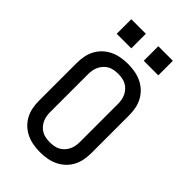

<svg xmlns="http://www.w3.org/2000/svg" viewBox="-278 -1048 1156 1156"><g transform="rotate(45 300.0 -469.5)"><path d="M300 8Q271 8 241.5 3Q212 -2 185.5 -14.5Q159 -27 137.5 -47Q116 -67 102 -93Q88 -119 82.5 -148Q77 -177 77 -206V-529Q77 -558 82.5 -587Q88 -616 102 -642Q116 -668 137.5 -688Q159 -708 185.5 -720.5Q212 -733 241.5 -738Q271 -743 300 -743Q329 -743 358.5 -738Q388 -733 414.5 -720.5Q441 -708 462.5 -688Q484 -668 498 -642Q512 -616 517.5 -587Q523 -558 523 -529V-206Q523 -177 517.5 -148Q512 -119 498 -93Q484 -67 462.5 -47Q441 -27 414.5 -14.5Q388 -2 358.5 3Q329 8 300 8ZM300 -76Q317 -76 334.5 -79Q352 -82 367 -90Q382 -98 394 -111Q406 -124 413.5 -139.5Q421 -155 424 -172Q427 -189 427 -206V-529Q427 -546 424 -563Q421 -580 413.5 -595.5Q406 -611 394 -624Q382 -637 367 -645Q352 -653 334.5 -656Q317 -659 300 -659Q283 -659 265.5 -656Q248 -653 233 -645Q218 -637 206 -624Q194 -611 186.5 -595.5Q179 -580 176 -563Q173 -546 173 -529V-206Q173 -189 176 -172Q179 -155 186.5 -139.5Q194 -124 206 -111Q218 -98 233 -90Q248 -82 265.5 -79Q283 -76 300 -76ZM353 -823V-947H477V-823ZM123 -823V-947H247V-823Z"/></g></svg>

Font: Iosevka SS04 Medium Extended
Style: Regular
Weight: 500
Width: 7
Monospace: yes
Designer: Belleve Invis
Foundry: Belleve Invis
Version: Version 19.0.0; ttfautohint (v1.8.4)